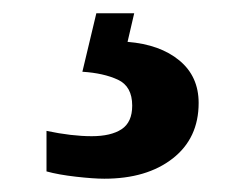

<svg xmlns="http://www.w3.org/2000/svg" viewBox="-20 -29 373 289"><path d="M137 240Q121 240 94.5 237Q68 234 50 229V168Q88 176 118 176Q147 176 163 165.5Q179 155 179 130Q179 101 157.5 91Q136 81 104 79L125 -9H182L172 34Q221 38 250 62Q279 86 279 126Q279 179 240 209.5Q201 240 137 240Z"/></svg>

Font: Noto Serif Test
Style: Regular
Weight: 400
Version: Version 1.000